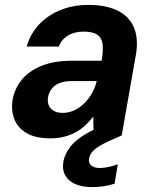

<svg xmlns="http://www.w3.org/2000/svg" viewBox="-20 -553 631 784"><path d="M186 12Q126 12 89.5 -9Q53 -30 39 -65.5Q25 -101 31 -143Q39 -191 69 -227.5Q99 -264 150.5 -284.5Q202 -305 273 -305H395Q402 -346 399 -372Q396 -398 377.5 -411Q359 -424 321 -424Q285 -424 258.5 -408.5Q232 -393 220 -363H89Q104 -415 139.5 -453Q175 -491 227 -512Q279 -533 341 -533Q413 -533 460.5 -509.5Q508 -486 527 -440.5Q546 -395 535 -330L477 0H362L361 -77Q346 -58 328.5 -41.5Q311 -25 289 -13Q267 -1 241 5.5Q215 12 186 12ZM236 -92Q260 -92 282 -102Q304 -112 322 -129Q340 -146 353.5 -169Q367 -192 374 -218L375 -222H274Q244 -222 223.5 -214Q203 -206 191.5 -191Q180 -176 176 -156Q172 -126 188.5 -109Q205 -92 236 -92ZM356 211Q319 211 290.5 200Q262 189 247.5 165Q233 141 239 105Q245 78 262 53Q279 28 314.5 4Q350 -20 409 -43L458 -63L477 0L421 25Q382 43 364.5 59Q347 75 344 93Q340 111 352 122Q364 133 387 133Q403 133 422 129Q441 125 461 118L448 197Q427 204 403.5 207.5Q380 211 356 211Z"/></svg>

Font: DM Sans 10pt
Style: Bold Italic
Weight: 700
Italic angle: -10°
Version: Version 4.004;gftools[0.9.30]